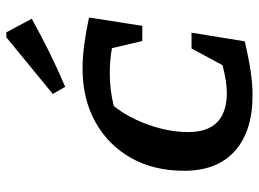

<svg xmlns="http://www.w3.org/2000/svg" viewBox="-128 -698 835 620"><g transform="rotate(-90 290.0 -388.5)"><path d="M292 9Q176 9 112 -48Q48 -105 48 -212Q48 -310 89.5 -383.5Q131 -457 205.5 -498.5Q280 -540 379 -540Q414 -540 455.5 -534.5Q497 -529 543 -519L516 -347H467L444 -445Q406 -452 363 -452Q337 -452 311 -449Q285 -446 257 -439Q219 -391 196 -325.5Q173 -260 173 -199Q173 -74 300 -74Q336 -74 389 -88L443 -188H494L466 -16Q410 -3 369 3Q328 9 292 9ZM319 -596 296 -636 479 -786H495L539 -704Q485 -674 430.5 -647Q376 -620 319 -596Z"/></g></svg>

Font: Piazzolla SC SemiBold
Style: Italic
Weight: 600
Italic angle: -11.3°
Designer: Juan Pablo del Peral
Foundry: Huerta Tipografica
Version: Version 1.330